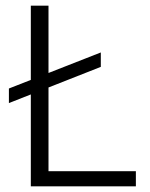

<svg xmlns="http://www.w3.org/2000/svg" viewBox="-20 -659 532 679"><path d="M336.5 -473.5V-422.5L11.5 -294.5V-346ZM151.5 0H89V-639H151.5ZM121.5 -53.5H460.5V0H121.5Z"/></svg>

Font: Anek Latin Medium Light
Style: Regular
Weight: 300
Version: Version 1.003